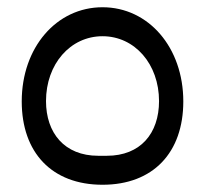

<svg xmlns="http://www.w3.org/2000/svg" viewBox="-20 -568 566 530"><path d="M251 -138C158 -138 107 -201 107 -289C107 -391 174 -468 263 -468C352 -468 419 -391 419 -289C419 -200 368 -138 275 -138ZM263 -58C403 -58 486 -147 486 -288C486 -437 390 -548 263 -548C136 -548 40 -437 40 -288C40 -147 123 -58 263 -58Z"/></svg>

Font: IBM Plex Arabic
Style: Regular
Weight: 400
Designer: Mike Abbink, Paul van der Laan, Pieter van Rosmalen, Wael Morcos, Khajak Apelian
Foundry: Bold Monday
Version: Version 1.0